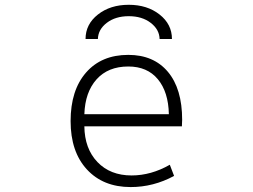

<svg xmlns="http://www.w3.org/2000/svg" viewBox="-20 -759 1040 790"><path d="M327.1 -239.3Q328.1 -147.5 380.9 -92.3Q433.6 -37.1 521.5 -37.1Q601.6 -37.1 678.7 -81.1L696.3 -35.2Q611.3 10.7 517.6 10.7Q404.3 10.7 337.4 -62Q270.5 -134.8 270.5 -260.7Q270.5 -387.7 334 -460.4Q397.5 -533.2 507.8 -533.2Q612.3 -533.2 670.9 -463.4Q729.5 -393.6 729.5 -265.6Q729.5 -262.7 729 -254.9Q728.5 -247.1 728.5 -239.3ZM327.1 -289.1H674.8Q672.9 -380.9 629.4 -433.1Q585.9 -485.4 507.8 -485.4Q424.8 -485.4 377.4 -432.6Q330.1 -379.9 327.1 -289.1ZM382.8 -598.6H332Q332 -659.2 382.8 -699.2Q433.6 -739.3 509.8 -739.3Q585.9 -739.3 636.7 -699.2Q687.5 -659.2 687.5 -598.6H636.7Q635.7 -637.7 600.1 -665Q564.5 -692.4 509.8 -692.4Q455.1 -692.4 419.4 -665Q383.8 -637.7 382.8 -598.6Z"/></svg>

Font: GenEi Gothic M Light
Style: Regular
Weight: 300
Designer: o_tamon (Modified); [Source Han Sans]
Ryoko NISHIZUKA  (kana & ideographs); Paul D. Hunt (Latin, Greek & Cyrillic); Wenl
Version: Version 1.1a;Original Version 1.004